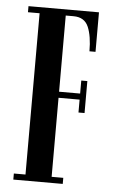

<svg xmlns="http://www.w3.org/2000/svg" viewBox="-51 -736 457 772"><g transform="rotate(5 177.0 -350.0)"><path d="M32.5 0V-24.5H79.5V-675.5H32.5V-700H317V-540.5H292.5Q292.5 -601.5 276.8 -638.5Q261 -675.5 216.5 -675.5H185V-368H270V-420.5H294.5V-291.5H270V-343.5H185V-24.5H232V0Z"/></g></svg>

Font: Imbue 50pt SemiBold
Style: Regular
Weight: 600
Designer: Tyler Finck
Foundry: Etcetera Type Company
Version: Version 1.102; ttfautohint (v1.8.3)